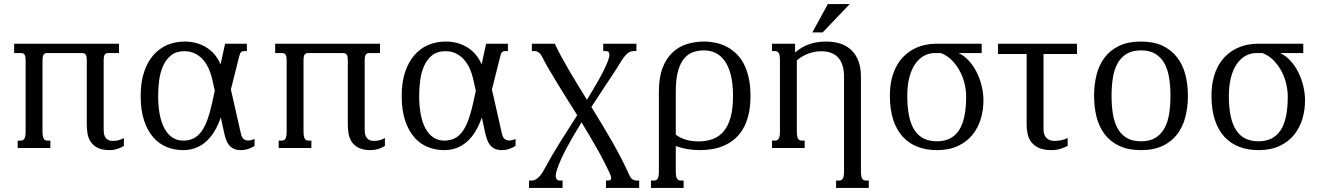

<svg xmlns="http://www.w3.org/2000/svg" viewBox="-20 -736 6570 955"><path d="M541.5 -35.2Q554.2 -35.2 566.9 -37.8Q579.6 -40.5 596.2 -49.3V-10.3Q580.6 -0.5 563 5.1Q545.4 10.7 525.9 10.7Q488.3 10.7 465.8 -0.7Q443.4 -12.2 431.4 -30.3Q419.4 -48.3 415.5 -71Q411.6 -93.8 411.6 -116.2V-433.6Q411.6 -446.3 410.2 -453.9Q408.7 -461.4 405.3 -465.6Q401.9 -469.7 397 -470.9Q392.1 -472.2 385.7 -472.2H217.3Q210.4 -472.2 205.8 -470.9Q201.2 -469.7 197.8 -465.6Q194.3 -461.4 192.9 -453.9Q191.4 -446.3 191.4 -433.6V-85Q191.4 -69.8 192.9 -60.5Q194.3 -51.3 197.8 -45.9Q201.2 -40.5 205.8 -38.6Q210.4 -36.6 217.3 -36.6H230.5V0H67.9V-36.6H81.5Q87.9 -36.6 92.8 -38.6Q97.7 -40.5 101.1 -45.9Q104.5 -51.3 106 -60.5Q107.4 -69.8 107.4 -85V-433.6Q107.4 -446.3 106 -453.9Q104.5 -461.4 101.1 -465.6Q97.7 -469.7 92.8 -470.9Q87.9 -472.2 81.5 -472.2H50.3V-518.6H571.8V-472.2H521.5Q514.6 -472.2 510 -470.9Q505.4 -469.7 502 -465.6Q498.5 -461.4 497.1 -453.9Q495.6 -446.3 495.6 -433.6V-94.2Q495.6 -85.9 496.6 -75.7Q497.6 -65.4 502 -56.4Q506.3 -47.4 515.6 -41.3Q524.9 -35.2 541.5 -35.2Z M890.6 10.7Q849.6 10.7 811.5 -3.9Q773.4 -18.6 744.1 -51Q714.8 -83.5 697.3 -134.8Q679.7 -186 679.7 -259.3Q679.7 -326.7 696.5 -377.4Q713.4 -428.2 742.9 -461.9Q772.5 -495.6 812.3 -512.5Q852.1 -529.3 898.4 -529.3Q960 -529.3 1007.1 -499.8Q1054.2 -470.2 1077.1 -415.5L1099.6 -518.6H1208V-481.9H1194.3Q1184.1 -481.9 1179 -476.8Q1173.8 -471.7 1169.9 -456.1L1128.4 -291L1178.2 -71.3Q1182.1 -52.7 1191.7 -44.9Q1201.2 -37.1 1213.9 -37.1Q1221.2 -37.1 1229.2 -39.1Q1237.3 -41 1246.1 -44.4V-10.3Q1230.5 -0.5 1213.6 5.1Q1196.8 10.7 1179.7 10.7Q1157.7 10.7 1143.3 4.2Q1128.9 -2.4 1119.4 -14.2Q1109.9 -25.9 1104.2 -42Q1098.6 -58.1 1094.7 -76.7L1078.1 -151.9Q1050.3 -70.8 1002.9 -30Q955.6 10.7 890.6 10.7ZM897.5 -481.4Q856.4 -481.4 831.1 -460.9Q805.7 -440.4 791.3 -408.2Q776.9 -376 771.7 -336.7Q766.6 -297.4 766.6 -259.3Q766.6 -208.5 774.4 -167.2Q782.2 -126 798.1 -96.9Q814 -67.9 837.4 -52.2Q860.8 -36.6 891.6 -36.6Q919.4 -36.6 941.2 -46.9Q962.9 -57.1 980 -79.3Q997.1 -101.6 1010.5 -137.5Q1023.9 -173.3 1035.2 -224.6L1048.3 -284.7L1035.2 -343.8Q1028.8 -371.6 1017.3 -396.5Q1005.9 -421.4 988.8 -440.4Q971.7 -459.5 948.7 -470.5Q925.8 -481.4 897.5 -481.4Z M1839.8 -35.2Q1852.5 -35.2 1865.2 -37.8Q1877.9 -40.5 1894.5 -49.3V-10.3Q1878.9 -0.5 1861.3 5.1Q1843.8 10.7 1824.2 10.7Q1786.6 10.7 1764.2 -0.7Q1741.7 -12.2 1729.7 -30.3Q1717.8 -48.3 1713.9 -71Q1710 -93.8 1710 -116.2V-433.6Q1710 -446.3 1708.5 -453.9Q1707 -461.4 1703.6 -465.6Q1700.2 -469.7 1695.3 -470.9Q1690.4 -472.2 1684.1 -472.2H1515.6Q1508.8 -472.2 1504.2 -470.9Q1499.5 -469.7 1496.1 -465.6Q1492.7 -461.4 1491.2 -453.9Q1489.7 -446.3 1489.7 -433.6V-85Q1489.7 -69.8 1491.2 -60.5Q1492.7 -51.3 1496.1 -45.9Q1499.5 -40.5 1504.2 -38.6Q1508.8 -36.6 1515.6 -36.6H1528.8V0H1366.2V-36.6H1379.9Q1386.2 -36.6 1391.1 -38.6Q1396 -40.5 1399.4 -45.9Q1402.8 -51.3 1404.3 -60.5Q1405.8 -69.8 1405.8 -85V-433.6Q1405.8 -446.3 1404.3 -453.9Q1402.8 -461.4 1399.4 -465.6Q1396 -469.7 1391.1 -470.9Q1386.2 -472.2 1379.9 -472.2H1348.6V-518.6H1870.1V-472.2H1819.8Q1813 -472.2 1808.3 -470.9Q1803.7 -469.7 1800.3 -465.6Q1796.9 -461.4 1795.4 -453.9Q1793.9 -446.3 1793.9 -433.6V-94.2Q1793.9 -85.9 1794.9 -75.7Q1795.9 -65.4 1800.3 -56.4Q1804.7 -47.4 1814 -41.3Q1823.2 -35.2 1839.8 -35.2Z M2189 10.7Q2147.9 10.7 2109.9 -3.9Q2071.8 -18.6 2042.5 -51Q2013.2 -83.5 1995.6 -134.8Q1978 -186 1978 -259.3Q1978 -326.7 1994.9 -377.4Q2011.7 -428.2 2041.3 -461.9Q2070.8 -495.6 2110.6 -512.5Q2150.4 -529.3 2196.8 -529.3Q2258.3 -529.3 2305.4 -499.8Q2352.5 -470.2 2375.5 -415.5L2397.9 -518.6H2506.3V-481.9H2492.7Q2482.4 -481.9 2477.3 -476.8Q2472.2 -471.7 2468.3 -456.1L2426.8 -291L2476.6 -71.3Q2480.5 -52.7 2490 -44.9Q2499.5 -37.1 2512.2 -37.1Q2519.5 -37.1 2527.6 -39.1Q2535.6 -41 2544.4 -44.4V-10.3Q2528.8 -0.5 2512 5.1Q2495.1 10.7 2478 10.7Q2456.1 10.7 2441.7 4.2Q2427.2 -2.4 2417.7 -14.2Q2408.2 -25.9 2402.6 -42Q2397 -58.1 2393.1 -76.7L2376.5 -151.9Q2348.6 -70.8 2301.3 -30Q2253.9 10.7 2189 10.7ZM2195.8 -481.4Q2154.8 -481.4 2129.4 -460.9Q2104 -440.4 2089.6 -408.2Q2075.2 -376 2070.1 -336.7Q2064.9 -297.4 2064.9 -259.3Q2064.9 -208.5 2072.8 -167.2Q2080.6 -126 2096.4 -96.9Q2112.3 -67.9 2135.7 -52.2Q2159.2 -36.6 2189.9 -36.6Q2217.8 -36.6 2239.5 -46.9Q2261.2 -57.1 2278.3 -79.3Q2295.4 -101.6 2308.8 -137.5Q2322.3 -173.3 2333.5 -224.6L2346.7 -284.7L2333.5 -343.8Q2327.1 -371.6 2315.7 -396.5Q2304.2 -421.4 2287.1 -440.4Q2270 -459.5 2247.1 -470.5Q2224.1 -481.4 2195.8 -481.4Z M2749.5 110.8Q2747.1 119.1 2745.6 125.7Q2744.1 132.3 2744.1 138.2Q2744.1 149.9 2749.5 156Q2754.9 162.1 2763.2 162.1H2778.3V198.7H2611.3V162.1H2625.5Q2630.4 162.1 2637.2 159.9Q2644 157.7 2651.9 151.9Q2659.7 146 2668.2 135.7Q2676.8 125.5 2685.5 109.4Q2722.2 41 2765.1 -27.6Q2808.1 -96.2 2851.1 -163.1Q2825.2 -204.1 2800.3 -243.9Q2775.4 -283.7 2752.7 -320.8Q2730 -357.9 2710.2 -391.8Q2690.4 -425.8 2675.8 -455.1Q2670.9 -464.4 2665.5 -469.7Q2660.2 -475.1 2655 -477.8Q2649.9 -480.5 2645.8 -481.2Q2641.6 -481.9 2638.7 -481.9H2625.5V-518.6H2739.7Q2752.9 -489.3 2770.8 -456.5Q2788.6 -423.8 2809.1 -388.7Q2829.6 -353.5 2852.5 -315.9Q2875.5 -278.3 2899.4 -239.7Q2931.6 -292 2958.5 -339.6Q2985.4 -387.2 3002.4 -429.2Q3011.2 -451.2 3011.2 -463.9Q3011.2 -481.9 2995.6 -481.9H2980.5V-518.6H3145.5V-481.9H3131.3Q3124.5 -481.9 3117.4 -479.7Q3110.4 -477.5 3102.8 -471.7Q3095.2 -465.8 3086.7 -455.6Q3078.1 -445.3 3068.4 -429.2Q3038.1 -379.9 2999.5 -322.5Q2960.9 -265.1 2921.4 -204.1Q2947.3 -162.1 2973.1 -119.4Q2999 -76.7 3023.4 -33.9Q3047.9 8.8 3069.8 51.3Q3091.8 93.8 3110.4 135.3Q3114.7 145 3119.6 150.4Q3124.5 155.8 3129.6 158.2Q3134.8 160.6 3138.9 161.4Q3143.1 162.1 3146 162.1H3159.2V198.7H2994.1V162.1H3003.4Q3013.2 162.1 3016.6 158.4Q3020 154.8 3020 149.4Q3020 142.1 3015.1 131.3Q2986.8 68.8 2949.7 3.4Q2912.6 -62 2872.6 -127.4Q2832 -62.5 2799.3 -1.7Q2766.6 59.1 2749.5 110.8Z M3341.3 -66.4Q3363.3 -49.3 3392.1 -41Q3420.9 -32.7 3454.6 -32.7Q3495.1 -32.7 3527.1 -45.2Q3559.1 -57.6 3581.1 -84.7Q3603 -111.8 3614.5 -154.5Q3626 -197.3 3626 -258.3Q3626 -319.8 3615 -363Q3604 -406.2 3584.5 -433.3Q3564.9 -460.4 3538.6 -472.9Q3512.2 -485.4 3481.4 -485.4Q3455.1 -485.4 3429.9 -477.5Q3404.8 -469.7 3385 -447.5Q3365.2 -425.3 3353.3 -385.3Q3341.3 -345.2 3341.3 -280.3ZM3341.3 113.8Q3341.3 128.9 3342.8 138.2Q3344.2 147.5 3347.7 152.8Q3351.1 158.2 3355.7 160.2Q3360.4 162.1 3367.2 162.1H3380.4V198.7H3217.8V162.1H3231.4Q3237.8 162.1 3242.7 160.2Q3247.6 158.2 3251 152.8Q3254.4 147.5 3255.9 138.2Q3257.3 128.9 3257.3 113.8V-280.3Q3257.3 -351.6 3276.1 -399.4Q3294.9 -447.3 3326.2 -476.1Q3357.4 -504.9 3397.7 -517.1Q3438 -529.3 3481.4 -529.3Q3510.3 -529.3 3538.6 -523.4Q3566.9 -517.6 3592.5 -504.6Q3618.2 -491.7 3640.4 -470.9Q3662.6 -450.2 3678.7 -420.2Q3694.8 -390.1 3703.9 -349.9Q3712.9 -309.6 3712.9 -258.3Q3712.9 -205.1 3702.9 -164.3Q3692.9 -123.5 3675 -93.8Q3657.2 -64 3633.3 -43.9Q3609.4 -23.9 3581.3 -11.7Q3553.2 0.5 3522.5 5.6Q3491.7 10.7 3460.4 10.7Q3428.7 10.7 3399.2 5.6Q3369.6 0.5 3341.3 -9.3Z M3943.4 -85Q3943.4 -69.8 3944.8 -60.5Q3946.3 -51.3 3949.7 -45.9Q3953.1 -40.5 3957.8 -38.6Q3962.4 -36.6 3969.2 -36.6H3982.4V0H3819.8V-36.6H3833.5Q3839.8 -36.6 3844.7 -38.6Q3849.6 -40.5 3853 -45.9Q3856.4 -51.3 3857.9 -60.5Q3859.4 -69.8 3859.4 -85V-433.6Q3859.4 -448.7 3857.9 -458Q3856.4 -467.3 3853 -472.7Q3849.6 -478 3844.7 -480Q3839.8 -481.9 3833.5 -481.9H3819.8V-518.6H3934.6V-475.1Q3949.2 -487.3 3965.3 -497.3Q3981.4 -507.3 4000.2 -514.4Q4019 -521.5 4041.3 -525.4Q4063.5 -529.3 4089.8 -529.3Q4131.8 -529.3 4164.1 -517.6Q4196.3 -505.9 4218 -483.4Q4239.7 -460.9 4251 -429Q4262.2 -397 4262.2 -356V113.8Q4262.2 128.9 4263.7 138.2Q4265.1 147.5 4268.6 152.8Q4272 158.2 4276.6 160.2Q4281.2 162.1 4288.1 162.1H4301.3V198.7H4138.7V162.1H4152.3Q4158.7 162.1 4163.6 160.2Q4168.5 158.2 4171.9 152.8Q4175.3 147.5 4176.8 138.2Q4178.2 128.9 4178.2 113.8V-353Q4178.2 -382.3 4171.9 -406Q4165.5 -429.7 4151.9 -446.3Q4138.2 -462.9 4116.7 -471.9Q4095.2 -481 4065.4 -481Q3998.5 -481 3943.4 -436ZM4097.7 -715.8H4206.5L4071.8 -574.7H4020.5Z M4748 -472.2Q4775.9 -459 4798.6 -434.3Q4821.3 -409.7 4837.4 -377.9Q4853.5 -346.2 4862.5 -309.3Q4871.6 -272.5 4871.6 -235.4Q4871.6 -189 4858.4 -144.8Q4845.2 -100.6 4817.4 -65.9Q4789.6 -31.2 4745.6 -10.3Q4701.7 10.7 4640.1 10.7Q4587.9 10.7 4544.7 -5.6Q4501.5 -22 4470.7 -55.4Q4439.9 -88.9 4423.1 -139.6Q4406.2 -190.4 4406.2 -259.3Q4406.2 -308.1 4416 -346.2Q4425.8 -384.3 4442.6 -413.1Q4459.5 -441.9 4482.2 -462.2Q4504.9 -482.4 4530.3 -494.9Q4555.7 -507.3 4582.8 -512.9Q4609.9 -518.6 4635.7 -518.6H4862.8V-472.2ZM4785.6 -255.9Q4785.6 -283.7 4778.6 -316.2Q4771.5 -348.6 4756.1 -378.7Q4740.7 -408.7 4717 -433.8Q4693.4 -459 4659.7 -472.2H4631.3Q4599.6 -472.2 4574.2 -457.5Q4548.8 -442.9 4530.5 -415.3Q4512.2 -387.7 4502.4 -348.1Q4492.7 -308.6 4492.7 -258.8Q4492.7 -200.2 4502 -157.5Q4511.2 -114.7 4529.8 -87.2Q4548.3 -59.6 4575.9 -46.4Q4603.5 -33.2 4640.1 -33.2Q4712.9 -33.2 4749.3 -86.9Q4785.6 -140.6 4785.6 -255.9Z M5226.1 -35.2Q5260.7 -35.2 5290.5 -49.3V-10.3Q5273.9 -1.5 5253.9 4.6Q5233.9 10.7 5210.4 10.7Q5170.9 10.7 5146.5 -0.7Q5122.1 -12.2 5108.9 -30.3Q5095.7 -48.3 5091.1 -71Q5086.4 -93.8 5086.4 -116.2V-467.3H4943.8V-518.6H5336.9V-467.3H5170.4V-94.2Q5170.4 -85.9 5172.1 -75.7Q5173.8 -65.4 5179.7 -56.4Q5185.5 -47.4 5196.5 -41.3Q5207.5 -35.2 5226.1 -35.2Z M5421.9 -259.3Q5421.9 -315.4 5434.3 -364.5Q5446.8 -413.6 5474.6 -450.2Q5502.4 -486.8 5546.9 -508.1Q5591.3 -529.3 5655.3 -529.3Q5718.8 -529.3 5763.2 -508.1Q5807.6 -486.8 5835.4 -450.2Q5863.3 -413.6 5876 -364.5Q5888.7 -315.4 5888.7 -259.3Q5888.7 -203.1 5876 -154.1Q5863.3 -105 5835.4 -68.4Q5807.6 -31.7 5763.2 -10.5Q5718.8 10.7 5655.3 10.7Q5591.3 10.7 5546.9 -10.5Q5502.4 -31.7 5474.6 -68.4Q5446.8 -105 5434.3 -154.1Q5421.9 -203.1 5421.9 -259.3ZM5508.8 -259.3Q5508.8 -212.4 5515.1 -171.1Q5521.5 -129.9 5537.8 -99.4Q5554.2 -68.8 5582.5 -51Q5610.8 -33.2 5655.3 -33.2Q5699.7 -33.2 5728 -51Q5756.3 -68.8 5772.7 -99.4Q5789.1 -129.9 5795.4 -171.1Q5801.8 -212.4 5801.8 -259.3Q5801.8 -306.2 5795.4 -347.4Q5789.1 -388.7 5772.7 -419.2Q5756.3 -449.7 5727.8 -467.5Q5699.2 -485.4 5655.3 -485.4Q5611.3 -485.4 5582.8 -467.5Q5554.2 -449.7 5537.8 -419.2Q5521.5 -388.7 5515.1 -347.4Q5508.8 -306.2 5508.8 -259.3Z M6347.7 -472.2Q6375.5 -459 6398.2 -434.3Q6420.9 -409.7 6437 -377.9Q6453.1 -346.2 6462.2 -309.3Q6471.2 -272.5 6471.2 -235.4Q6471.2 -189 6458 -144.8Q6444.8 -100.6 6417 -65.9Q6389.2 -31.2 6345.2 -10.3Q6301.3 10.7 6239.7 10.7Q6187.5 10.7 6144.3 -5.6Q6101.1 -22 6070.3 -55.4Q6039.6 -88.9 6022.7 -139.6Q6005.9 -190.4 6005.9 -259.3Q6005.9 -308.1 6015.6 -346.2Q6025.4 -384.3 6042.2 -413.1Q6059.1 -441.9 6081.8 -462.2Q6104.5 -482.4 6129.9 -494.9Q6155.3 -507.3 6182.4 -512.9Q6209.5 -518.6 6235.4 -518.6H6462.4V-472.2ZM6385.3 -255.9Q6385.3 -283.7 6378.2 -316.2Q6371.1 -348.6 6355.7 -378.7Q6340.3 -408.7 6316.7 -433.8Q6293 -459 6259.3 -472.2H6231Q6199.2 -472.2 6173.8 -457.5Q6148.4 -442.9 6130.1 -415.3Q6111.8 -387.7 6102.1 -348.1Q6092.3 -308.6 6092.3 -258.8Q6092.3 -200.2 6101.6 -157.5Q6110.8 -114.7 6129.4 -87.2Q6147.9 -59.6 6175.5 -46.4Q6203.1 -33.2 6239.7 -33.2Q6312.5 -33.2 6348.9 -86.9Q6385.3 -140.6 6385.3 -255.9Z"/></svg>

Font: Arian Grqi
Style: Regular
Weight: 400
Designer: Ruben Hakobyan (Tarumian)
Foundry: Ruben Hakobyan (Tarumian)
Version: Version 1.003